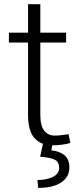

<svg xmlns="http://www.w3.org/2000/svg" viewBox="-20 -684 394 916"><path d="M231 9.3Q175.3 9.3 144.5 -25.1Q113.8 -59.6 113.8 -136.2V-481H22.5V-528.3H113.8V-664.1H172.4V-528.3H295.4V-481H172.4V-136.2Q172.4 -83.5 191.2 -60.3Q210 -37.1 241.2 -37.1Q257.8 -37.1 273.9 -39.3Q290 -41.5 307.1 -43.9L315.9 -2Q298.3 3.4 275.9 6.3Q253.4 9.3 231 9.3ZM162.1 212.4 158.7 174.8Q202.6 174.8 232.4 159.9Q262.2 145 262.2 116.7Q262.2 88.9 242.2 78.4Q222.2 67.9 171.4 63.5L187 -7.3H232.4L225.1 33.2Q264.2 37.6 287.6 56.6Q311 75.7 311 115.7Q311 159.7 272.5 186Q233.9 212.4 162.1 212.4Z"/></svg>

Font: Roboto Slab LO Light
Style: Regular
Weight: 300
Designer: Google
Version: Version 2.000